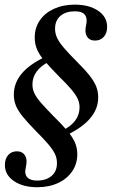

<svg xmlns="http://www.w3.org/2000/svg" viewBox="-20 -602 489 815"><path d="M263.7 -29 249.2 -50Q283.1 -67.7 300.4 -91.9Q317.7 -116.1 317.7 -146.8Q317.7 -165.3 309.7 -182.7Q301.6 -200 283.1 -222.2Q264.5 -244.4 230.6 -277.4Q194.4 -314.5 171.4 -340.7Q148.4 -366.9 137.9 -390.7Q127.4 -414.5 127.4 -442.7Q127.4 -483.9 148.8 -515.3Q170.2 -546.8 208.9 -564.5Q247.6 -582.3 297.6 -582.3Q358.1 -582.3 396.4 -556.5Q434.7 -530.6 434.7 -487.9Q434.7 -461.3 420.6 -445.6Q406.5 -429.8 383.1 -429.8Q364.5 -429.8 354 -440.7Q343.5 -451.6 342.7 -471Q342.7 -483.9 345.6 -496Q348.4 -508.1 347.6 -517.7Q346.8 -535.5 334.7 -544.8Q322.6 -554 297.6 -554Q259.7 -554 236.7 -534.7Q213.7 -515.3 213.7 -479.8Q213.7 -458.9 223 -439.9Q232.3 -421 252 -398Q271.8 -375 304.8 -341.9Q340.3 -306.5 360.1 -281.5Q379.8 -256.5 388.3 -235.1Q396.8 -213.7 396.8 -187.9Q396.8 -140.3 363.3 -100.4Q329.8 -60.5 263.7 -29ZM137.9 192.7Q77.4 192.7 39.1 166.5Q0.8 140.3 0.8 98.4Q0.8 71.8 14.9 56Q29 40.3 51.6 40.3Q70.2 40.3 81 51.2Q91.9 62.1 92.7 81.5Q92.7 93.5 89.9 106.9Q87.1 120.2 87.1 128.2Q87.9 146 100.8 155.2Q113.7 164.5 137.9 164.5Q175 164.5 198.4 145.2Q221.8 125.8 221.8 90.3Q221.8 68.5 212.5 50Q203.2 31.5 183.5 8.5Q163.7 -14.5 130.6 -47.6Q96 -83.1 75.8 -108.1Q55.6 -133.1 47.2 -154.4Q38.7 -175.8 38.7 -200.8Q38.7 -249.2 71.8 -289.1Q104.8 -329 171.8 -360.5L186.3 -339.5Q152.4 -321.8 135.1 -297.6Q117.7 -273.4 117.7 -243.5Q117.7 -223.4 126.2 -205.6Q134.7 -187.9 153.6 -166.1Q172.6 -144.4 204 -112.1Q241.1 -75.8 264.1 -48.8Q287.1 -21.8 297.6 1.6Q308.1 25 308.1 53.2Q308.1 93.5 286.3 125.4Q264.5 157.3 226.2 175Q187.9 192.7 137.9 192.7Z"/></svg>

Font: Playfair 5pt SemiExpanded Light SemiBold
Style: Italic
Weight: 600
Italic angle: -15.6°
Version: Version 2.001;gftools[0.9.30]